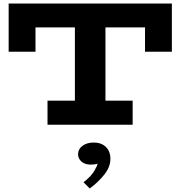

<svg xmlns="http://www.w3.org/2000/svg" viewBox="-20 -706 1022 1087"><path d="M29 -413V-686H953V-413H801V-551H181V-413ZM249 0V-136H731V0ZM404 -87V-611H577V-87ZM605 194Q605 239 570.5 282.5Q536 326 488 361L453 326Q496 292 514 261.5Q532 231 532 220Q527 223 516 224.5Q505 226 494 226Q461 226 441.5 209Q422 192 422 167Q422 138 447 119.5Q472 101 511 101Q553 101 579 125.5Q605 150 605 194Z"/></svg>

Font: BioRhyme SemiExpanded ExtraBold
Style: Regular
Weight: 800
Width: 6
Designer: Aoife Mooney
Foundry: Aoife Mooney Type
Version: Version 1.600;gftools[0.9.33]